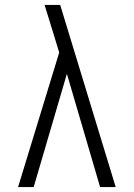

<svg xmlns="http://www.w3.org/2000/svg" viewBox="-20 -755 540 775"><path d="M53 0 219 -543 193 -628Q185 -655 176.5 -681.5Q168 -708 160 -735H223L447 0H384L250 -457L116 0Z"/></svg>

Font: Iosevka Fixed Light
Style: Regular
Weight: 300
Monospace: yes
Designer: Belleve Invis
Foundry: Belleve Invis
Version: Version 32.3.0